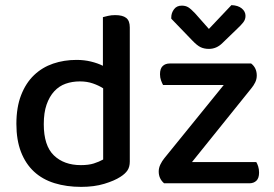

<svg xmlns="http://www.w3.org/2000/svg" viewBox="-20 -716 1070 750"><path d="M279 -482Q309 -482 335.5 -475.5Q362 -469 382 -459V-649Q389 -651 402 -654Q415 -657 430 -657Q459 -657 473 -646Q487 -635 487 -609V-85Q487 -64 478 -50.5Q469 -37 450 -25Q427 -10 387.5 2Q348 14 297 14Q240 14 193 -0.5Q146 -15 113 -45.5Q80 -76 62 -122.5Q44 -169 44 -232Q44 -297 62.5 -344.5Q81 -392 113 -422.5Q145 -453 187.5 -467.5Q230 -482 279 -482ZM383 -371Q366 -382 343 -390Q320 -398 292 -398Q262 -398 236.5 -389Q211 -380 192 -359.5Q173 -339 162 -307.5Q151 -276 151 -231Q151 -147 190.5 -109Q230 -71 296 -71Q326 -71 346.5 -77.5Q367 -84 383 -93ZM621 0Q600 -18 600 -46Q600 -60 606.5 -73.5Q613 -87 622 -98L854 -384H617Q613 -391 609 -402Q605 -413 605 -426Q605 -448 615.5 -458Q626 -468 643 -468H961Q983 -451 983 -421Q983 -407 977 -394.5Q971 -382 961 -370L730 -83H981Q985 -77 988.5 -66Q992 -55 992 -42Q992 -20 981.5 -10Q971 0 954 0ZM796 -603 884 -696Q910 -695 924.5 -683Q939 -671 939 -654Q939 -640 930.5 -629Q922 -618 907 -604L849 -548Q826 -525 796 -525Q778 -525 764 -531.5Q750 -538 731 -558L649 -643V-648Q649 -665 659.5 -679.5Q670 -694 690 -694Q705 -694 715.5 -687.5Q726 -681 742 -664Z"/></svg>

Font: Baloo Bhai 2 Medium
Style: Regular
Weight: 500
Designer: Supriya Tembe, Noopur Datye and Ek Type
Foundry: Ek Type
Version: Version 1.640;PS 1.000;hotconv 16.6.51;makeotf.lib2.5.65220;